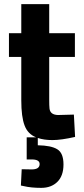

<svg xmlns="http://www.w3.org/2000/svg" viewBox="-20 -659 404 920"><path d="M131.8 152.8Q169.9 152.8 169.9 127Q169.9 105 131.8 105H107.9V-1H152.8Q112.8 -17.1 97.7 -58.1Q82 -99.1 82 -178.2V-386.2H22.9V-500H82V-639.2H215.8V-500H338.9V-386.2H215.8V-181.2Q215.8 -151.4 217.3 -138.7Q220.7 -108.9 257.8 -107.9L334 -109.9L339.8 -2.9Q272.9 12.2 231.4 12.2Q189.9 12.2 161.1 2V37.1Q225.1 38.1 254.4 56.2Q284.2 74.2 284.2 128.9Q284.2 183.6 254.9 212.4Q225.6 241.2 177.7 241.2Q128.9 241.2 94.2 232.9L80.1 230L84 151.9Q114.7 152.8 131.8 152.8Z"/></svg>

Font: TitilliumWeb-Bold
Style: Bold
Weight: 700
Version: Version 1.001;PS 57.000;hotconv 1.0.70;makeotf.lib2.5.55311